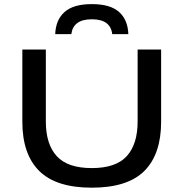

<svg xmlns="http://www.w3.org/2000/svg" viewBox="-20 -874 870 911"><path d="M415.5 16.5Q246 16.5 166 -63Q86 -142.5 86 -296.5V-639H197.5V-297.5Q197.5 -190 249.2 -133.2Q301 -76.5 415.5 -76.5Q530 -76.5 581.5 -133.2Q633 -190 633 -297.5V-639H744.5V-296.5Q744.5 -142.5 665 -63Q585.5 16.5 415.5 16.5ZM415.5 -854.5Q503.5 -854.5 545 -817.2Q586.5 -780 589 -712H512.5Q508.5 -747 484.5 -764.8Q460.5 -782.5 415.5 -782.5Q370 -782.5 346.2 -764.2Q322.5 -746 318.5 -712H242Q244.5 -780 286.5 -817.2Q328.5 -854.5 415.5 -854.5Z"/></svg>

Font: Anek Latin Expanded Medium
Style: Regular
Weight: 500
Width: 7
Designer: Yesha Goshar
Foundry: Ek Type
Version: Version 1.003